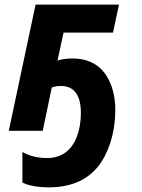

<svg xmlns="http://www.w3.org/2000/svg" viewBox="-20 -566 613 831"><path d="M190 245C305 245 377 200 420 133C463 65 479 -17 479 -90C479 -155 463 -209 432 -251C400 -292 354 -313 293 -313C265 -313 240 -308 229 -304L255 -425H469L495 -546H134L18 0H165L204 -187C216 -192 229 -194 244 -194C303 -194 330 -150 330 -79C330 19 292 118 185 118C148 118 113 112 77 92V224C105 239 153 245 190 245Z"/></svg>

Font: BC Sans
Style: Bold Italic
Weight: 700
Italic angle: -12°
Designer: Monotype Design Team
Province of B.C.
Foundry: Monotype Imaging Inc.
Version: Version 2.000;GOOG;noto-source:20170915:90ef993387c0